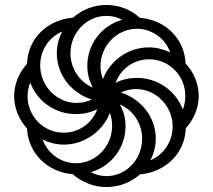

<svg xmlns="http://www.w3.org/2000/svg" viewBox="-20 -744 858 774"><path d="M409 10C461 10 508 -9 544 -41C649 -50 726 -128 729 -227C762 -264 781 -309 781 -357C781 -407 761 -453 728 -488C724 -589 645 -665 544 -672C508 -705 460 -724 409 -724C358 -724 310 -705 275 -673C168 -664 92 -586 89 -487C56 -450 37 -404 37 -357C37 -307 57 -261 89 -226C93 -127 172 -49 273 -42C310 -9 359 10 409 10ZM354 -391C301 -413 264 -468 264 -529C264 -612 329 -680 409 -680C431 -680 453 -675 472 -664C387 -640 332 -563 332 -479C332 -449 339 -419 354 -391ZM395 -425C389 -441 385 -459 385 -476C385 -562 453 -628 532 -628C591 -628 647 -589 666 -533C640 -545 611 -553 580 -553C496 -553 423 -499 395 -425ZM289 -329C208 -329 142 -398 142 -480C142 -541 177 -594 231 -617C217 -591 209 -561 209 -529C209 -442 269 -368 350 -343C331 -334 310 -329 289 -329ZM717 -303C687 -381 613 -430 532 -430C502 -430 473 -424 446 -410C466 -466 519 -505 581 -505C662 -505 727 -439 727 -357C727 -338 724 -319 717 -303ZM237 -209C156 -209 91 -275 91 -357C91 -376 95 -395 102 -411C131 -333 205 -284 286 -284C315 -284 345 -290 372 -304C352 -248 299 -209 237 -209ZM586 -98C600 -124 608 -154 608 -185C608 -272 548 -346 467 -371C486 -380 508 -385 528 -385C610 -385 676 -316 676 -234C676 -171 636 -117 586 -98ZM409 -34C386 -34 365 -40 346 -50C431 -74 486 -151 486 -235C486 -265 479 -295 463 -323C516 -301 553 -246 553 -185C553 -102 489 -34 409 -34ZM286 -86C226 -86 172 -125 152 -181C178 -169 207 -161 237 -161C321 -161 394 -215 423 -289C429 -273 432 -255 432 -238C432 -152 365 -86 286 -86Z"/></svg>

Font: Noto Serif Armenian SemiCondensed SemiBold
Style: Regular
Weight: 600
Width: 4
Designer: Monotype Design Team
Foundry: Monotype Imaging Inc.
Version: Version 2.008